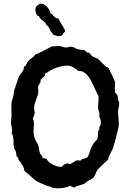

<svg xmlns="http://www.w3.org/2000/svg" viewBox="-20 -982 707 1047"><path d="M629.9 -418Q630.9 -406.7 627.4 -396Q624 -385.3 624 -374Q624 -356 626 -337.6Q627.9 -319.3 627.9 -300.8Q627.9 -296.9 626 -287.1Q624 -277.3 620.8 -264.6Q617.7 -252 614 -237.3Q610.4 -222.7 606.7 -209.5Q603 -196.3 599.9 -186.3Q596.7 -176.3 595.2 -171.9Q588.4 -156.2 580.3 -141.4Q572.3 -126.5 568.8 -110.8Q554.7 -98.1 540.8 -85.4Q526.9 -72.8 514.2 -59.1Q510.3 -54.7 507.6 -49.3Q504.9 -43.9 502.7 -38.3Q500.5 -32.7 498 -27.1Q495.6 -21.5 492.2 -17.1Q484.4 -7.3 473.1 -2.4Q461.9 2.4 453.1 8.8Q450.2 10.7 448 13.7Q445.8 16.6 442.9 18.1Q436 22 428.7 24.2Q421.4 26.4 413.8 28.6Q406.2 30.8 398.9 33.4Q391.6 36.1 384.8 41Q379.4 38.6 373.5 36.6Q367.7 34.7 362.8 30.8Q356 34.7 347.4 37.4Q338.9 40 329.3 41.7Q319.8 43.5 310.5 44.2Q301.3 44.9 293.9 44.9Q290 44.9 285.2 44.4Q280.3 43.9 274.9 43.2Q269.5 42.5 264.4 41.3Q259.3 40 255.9 38.1Q254.9 37.6 253.7 36.4Q252.4 35.2 251 33.9Q249.5 32.7 248 32.7Q246.6 32.7 246.1 35.2Q231 28.3 215.6 22.5Q200.2 16.6 185.1 8.8Q174.8 3.4 166.3 -3.9Q157.7 -11.2 149.2 -19.3Q140.6 -27.3 132.1 -34.9Q123.5 -42.5 113.8 -48.8Q112.3 -58.6 108.9 -68.1Q105.5 -77.6 98.1 -85Q97.2 -90.8 94.2 -94.7Q91.3 -98.6 87.9 -102.1Q84.5 -105.5 81.8 -109.6Q79.1 -113.8 79.1 -121.1V-123L71.8 -127Q69.3 -133.8 68.8 -141.1Q68.4 -148.4 65.9 -155.8Q63.5 -161.1 60.5 -166.5Q57.6 -171.9 56.2 -178.2Q53.7 -187.5 53.7 -197.5Q53.7 -207.5 53.5 -217.8Q53.2 -228 51.3 -237.5Q49.3 -247.1 43 -255.9Q45.9 -263.7 45.9 -271Q45.9 -282.2 43 -293Q40 -303.7 40 -314.9Q40 -324.7 41.5 -333.7Q43 -342.8 43 -352.1Q43 -363.3 42.5 -374Q42 -384.8 42 -396Q42 -410.6 42.5 -417.7Q43 -424.8 44.4 -429.9Q45.9 -435.1 48.1 -440.9Q50.3 -446.8 53.2 -459Q54.7 -464.8 54.7 -471.4Q54.7 -478 56.2 -484.9Q61.5 -503.4 68.8 -522.9Q76.2 -542.5 82 -562Q83 -565.4 86.4 -570.1Q89.8 -574.7 93.8 -579.8Q97.7 -585 101.6 -590.3Q105.5 -595.7 107.9 -601.1Q109.4 -605 109.4 -609.1Q109.4 -613.3 110.8 -617.2Q112.3 -620.1 115.5 -621.6Q118.7 -623 121.1 -626Q125 -633.8 127.9 -639.9Q130.9 -646 137.2 -651.9Q140.6 -656.2 145.8 -659.9Q150.9 -663.6 156 -667.5Q161.1 -671.4 165.3 -675.5Q169.4 -679.7 171.9 -685.1Q173.8 -685.1 180.9 -688Q188 -690.9 197.8 -695.6Q207.5 -700.2 218.3 -705.6Q229 -710.9 238.5 -716.1Q248 -721.2 254.9 -724.9Q261.7 -728.5 263.2 -730Q265.6 -729 267.6 -729Q269.5 -729 272 -729Q279.8 -729 286.4 -730Q293 -731 299.8 -731Q310.5 -731 319.8 -727.1Q329.1 -723.1 338.9 -723.1Q346.7 -723.1 353.5 -725.1Q360.4 -727.1 368.2 -727.1Q377.9 -727.1 386.5 -721.7Q395 -716.3 403.8 -713.9Q408.2 -712.4 413.6 -711.7Q418.9 -710.9 424.6 -710.4Q430.2 -710 435.1 -709.2Q439.9 -708.5 442.9 -707Q445.8 -705.6 448 -702.4Q450.2 -699.2 453.1 -696.8Q456.1 -695.3 459.5 -695.8Q462.9 -696.3 465.8 -693.8Q471.2 -690.4 472.2 -688.2Q473.1 -686 474.9 -683.6Q476.6 -681.2 481 -677.5Q485.4 -673.8 498 -668Q502 -666.5 505.6 -664.3Q509.3 -662.1 514.2 -662.1Q524.4 -649.9 536.1 -639.2Q547.9 -628.4 559.1 -617.2L568.8 -613.8Q571.8 -610.4 578.1 -598.1Q584.5 -585.9 591.1 -572Q597.7 -558.1 602.8 -545.7Q607.9 -533.2 607.9 -529.8Q607.9 -522.5 606.9 -515.6Q606 -508.8 606 -501Q606 -495.6 606.4 -490.7Q606.9 -485.8 606.9 -480Q606.9 -478.5 608.6 -476.3Q610.4 -474.1 612.8 -471.7Q615.2 -469.2 617.7 -466.6Q620.1 -463.9 621.1 -461.9Q622.6 -456.5 622.6 -450.7Q622.6 -444.8 624 -439Q625 -434.6 627.4 -429.4Q629.9 -424.3 629.9 -419.9ZM529.8 -316.9Q529.8 -326.7 526.1 -334.7Q522.5 -342.8 521 -352.1Q522 -354.5 522 -356.7Q522 -358.9 522 -361.8Q522 -371.1 518.1 -378.9Q514.2 -386.7 514.2 -396Q514.2 -405.3 515.6 -413.6Q517.1 -421.9 517.1 -431.2V-459Q511.2 -467.8 504.9 -481.7Q498.5 -495.6 491.5 -511.2Q484.4 -526.9 476.1 -542.7Q467.8 -558.6 457.5 -570.6Q447.3 -582.5 435.3 -589.4Q423.3 -596.2 408.2 -594.2Q395.5 -606 379.9 -615Q364.3 -624 347.2 -624Q334.5 -624 319.6 -621.3Q304.7 -618.7 290.3 -613.8Q275.9 -608.9 262.7 -602.3Q249.5 -595.7 240.2 -587.9Q236.8 -585.4 233.2 -584.7Q229.5 -584 227.1 -581.1Q224.6 -578.6 225.1 -574.7Q225.6 -570.8 224.1 -567.9Q223.1 -567.9 219.7 -564.7Q216.3 -561.5 212.2 -557.6Q208 -553.7 204.8 -550Q201.7 -546.4 201.2 -545.9Q200.2 -543.5 201.2 -542Q202.1 -540.5 202.1 -538.1Q202.1 -537.1 200.2 -533.7Q198.2 -530.3 195.8 -525.9Q193.4 -521.5 190.9 -517.1Q188.5 -512.7 188 -509.8Q187 -502.9 188 -496.3Q189 -489.7 189 -482.9Q189 -472.2 185.3 -461.4Q181.6 -450.7 177.5 -439.7Q173.3 -428.7 169.7 -417.2Q166 -405.8 166 -394Q166 -387.2 167.5 -380.6Q168.9 -374 168.9 -367.2Q168.9 -357.9 164.8 -350.1Q160.6 -342.3 159.2 -333Q163.1 -327.1 164.1 -320.6Q165 -314 165 -307.1Q165 -297.4 164.1 -288.1Q163.1 -278.8 163.1 -269Q163.1 -258.8 163.8 -251Q164.6 -243.2 166.5 -236.1Q168.5 -229 171.6 -222.2Q174.8 -215.3 179.2 -207Q181.6 -203.1 184.1 -199.2Q186.5 -195.3 188 -190.9Q191.9 -180.2 193.1 -168.5Q194.3 -156.7 198.2 -146Q199.2 -142.6 201.7 -140.1Q204.1 -137.7 206.3 -135.3Q208.5 -132.8 210 -129.9Q211.4 -127 210.9 -123Q217.8 -120.6 221.4 -118.2Q225.1 -115.7 233.9 -117.2Q236.8 -107.9 245.8 -99.6Q254.9 -91.3 266.6 -85.2Q278.3 -79.1 290.3 -75.4Q302.2 -71.8 311 -71.8Q316.4 -71.8 319.1 -74.5Q321.8 -77.1 324.5 -80.6Q327.1 -84 330.3 -86.2Q333.5 -88.4 339.8 -87.9Q342.8 -90.8 346.2 -90.8Q350.6 -90.8 353.8 -89.4Q356.9 -87.9 360.8 -87.9Q364.7 -87.9 369.4 -90.3Q374 -92.8 378.9 -96.2Q383.8 -99.6 388.7 -102.8Q393.6 -106 397.9 -106.9Q402.3 -108.4 407.5 -107.7Q412.6 -106.9 417 -106.9H420.9L426.8 -113.8Q434.6 -116.2 443.8 -118.2Q453.1 -120.1 459 -127Q465.8 -142.1 471.2 -159.4Q476.6 -176.8 484.9 -190.9Q492.7 -204.6 498.3 -209.5Q503.9 -214.4 507.3 -218.5Q510.7 -222.7 512.5 -230.7Q514.2 -238.8 514.2 -259.8Q514.2 -264.2 515.9 -267.1Q517.6 -270 519.3 -272.9Q521 -275.9 522 -279.3Q522.9 -282.7 521 -288.1Q526.4 -293.5 528.1 -301Q529.8 -308.6 529.8 -316.9ZM172.9 -924.8Q172.9 -934.1 174.1 -939.2Q175.3 -944.3 178.2 -947.5Q181.2 -950.7 185.5 -953.6Q189.9 -956.5 195.8 -960.9Q197.8 -961.9 202.6 -961.9Q212.4 -961.9 221.2 -957Q230 -952.1 237.1 -944.6Q244.1 -937 248.8 -927.7Q253.4 -918.5 254.9 -909.7Q261.7 -907.2 266.1 -902.3Q270.5 -897.5 274.7 -892.6Q278.8 -887.7 284.4 -884.3Q290 -880.9 298.8 -880.9Q306.2 -864.3 316.4 -848.6Q326.7 -833 335 -815.9Q335 -810.5 332 -807.9Q329.1 -805.2 326.7 -800.8Q324.2 -799.8 323.2 -797.9Q322.3 -795.9 321.3 -793.5Q320.3 -791 318.8 -789.3Q317.4 -787.6 314 -787.6Q305.7 -784.7 299.8 -784.7Q297.9 -784.7 293.5 -785.6Q289.1 -786.6 284.4 -787.8Q279.8 -789.1 275.6 -790.5Q271.5 -792 270 -793Q267.6 -795.4 267.3 -797.9Q267.1 -800.3 264.6 -802.7L259.8 -806.6Q253.9 -813 251.5 -821.5Q249 -830.1 243.7 -836.9Q242.2 -839.4 239.3 -840.8Q236.3 -842.3 233.9 -844.7Q231.4 -847.7 230.5 -851.3Q229.5 -855 227.1 -857.9Q222.7 -862.3 217.5 -866Q212.4 -869.6 207.3 -873.8Q202.1 -877.9 198.2 -882.6Q194.3 -887.2 192.9 -893.6Q191.4 -895.5 189.5 -895.3Q187.5 -895 185.1 -896Q183.1 -897.5 180.9 -901.1Q178.7 -904.8 177 -909.2Q175.3 -913.6 174.1 -918Q172.9 -922.4 172.9 -924.8Z"/></svg>

Font: Margarine
Style: Regular
Weight: 400
Designer: Astigmatic (AOETI)
Foundry: Astigmatic (AOETI)
Version: Version 1.000